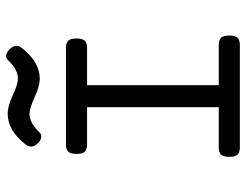

<svg xmlns="http://www.w3.org/2000/svg" viewBox="-110 -710 819 640"><g transform="rotate(-90 300.0 -389.5)"><path d="M138.7 -713.9Q123.5 -694.3 142.1 -674.3Q152.3 -663.6 162.6 -662.1Q172.9 -660.6 179.2 -668Q211.4 -701.2 240.7 -701.2Q259.8 -701.2 296.4 -684.1Q333 -667 358.4 -667Q414.1 -667 460.9 -727.1Q476.1 -746.6 457.5 -766.6Q447.3 -777.3 437 -778.8Q426.8 -780.3 420.4 -772.9Q388.2 -739.7 358.9 -739.7Q339.8 -739.7 303.2 -756.8Q266.6 -773.9 241.2 -773.9Q185.5 -773.9 138.7 -713.9ZM263.2 -552.2V-30.8H336.4V-552.2ZM128.4 -70.3Q111.8 -70.3 104.7 -62.3Q97.7 -54.2 97.7 -35.2Q97.7 -16.1 104.7 -8.1Q111.8 0 128.4 0H471.2Q487.8 0 494.9 -8.1Q502 -16.1 502 -35.2Q502 -54.2 494.9 -62.3Q487.8 -70.3 471.2 -70.3ZM138.2 -579.6Q121.6 -579.6 114.5 -571.5Q107.4 -563.5 107.4 -544.4Q107.4 -525.4 114.5 -517.3Q121.6 -509.3 138.2 -509.3H461.4Q478 -509.3 485.1 -517.3Q492.2 -525.4 492.2 -544.4Q492.2 -563.5 485.1 -571.5Q478 -579.6 461.4 -579.6Z"/></g></svg>

Font: Courier Prime Code
Style: Regular
Weight: 400
Designer: Alan Dague-Greene
Foundry: Quote-Unquote Apps
Version: Version 3.18